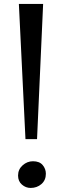

<svg xmlns="http://www.w3.org/2000/svg" viewBox="-20 -916 314 946"><path d="M192.5 -896.5 162.5 -230.5H105.5L73 -896.5ZM69 -51Q69 -81.5 91.5 -101.5Q114 -121.5 142.5 -121.5Q174.5 -121.5 190.2 -102.8Q206 -84 206 -60Q206 -28 184 -9Q162 10 131 10Q107 10 88 -6.5Q69 -23 69 -51Z"/></svg>

Font: Merriweather Text
Style: Regular
Weight: 400
Designer: Eben Sorkin
Foundry: Eben Sorkin
Version: Version 2.100; ttfautohint (v1.7.19-72a1) -l 8 -r 50 -G 200 